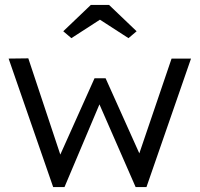

<svg xmlns="http://www.w3.org/2000/svg" viewBox="-20 -760 811 780"><path d="M196 0 15 -522 95 -523 225 -132 364 -442H409L546 -137L677 -522H756L575 0H531L384 -336L242 0ZM270 -605 237 -633 349 -740H423L535 -633L502 -605L386 -680Z"/></svg>

Font: Lexend Light
Style: Regular
Weight: 300
Designer: Bonnie Shaver-Troup, Thomas Jockin
Foundry: Lexend
Version: Version 1.007; ttfautohint (v1.8.3)